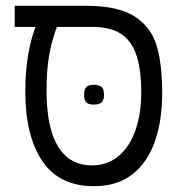

<svg xmlns="http://www.w3.org/2000/svg" viewBox="-20 -629 640 660"><path d="M67 -313.5Q67 -443.5 102 -536.5H30.5V-609H277Q385.5 -609 442.2 -572.8Q499 -536.5 518.2 -473Q537.5 -409.5 537.5 -309Q537.5 -216 512.8 -144Q488 -72 435.8 -30.5Q383.5 11 303 11Q183 11 125 -76Q67 -163 67 -313.5ZM465.5 -310.5Q465.5 -391 448.5 -440.5Q431.5 -490 395 -513.2Q358.5 -536.5 298 -536.5H175.5Q158.5 -491.5 149.2 -440.5Q140 -389.5 140 -317.5Q140 -189.5 179.8 -125Q219.5 -60.5 296 -60.5Q350 -60.5 388.2 -93Q426.5 -125.5 446 -182.2Q465.5 -239 465.5 -310.5ZM269 -303.5Q269 -322 276.5 -329.8Q284 -337.5 302.5 -337.5Q321.5 -337.5 329.5 -329.8Q337.5 -322 337.5 -303.5Q337.5 -285 329.5 -277.2Q321.5 -269.5 302.5 -269.5Q284 -269.5 276.5 -277.2Q269 -285 269 -303.5Z"/></svg>

Font: JuliaMono Light
Style: Italic
Weight: 300
Italic angle: -9°
Monospace: yes
Designer: cormullion
Foundry: corm
Version: Version 0.054; ttfautohint (v1.8.4)